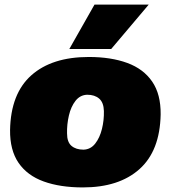

<svg xmlns="http://www.w3.org/2000/svg" viewBox="-20 -810 745 839"><path d="M342 9Q243 9 171 -17Q99 -43 61 -98.5Q23 -154 24 -242Q27 -401 117 -481Q207 -561 368 -561Q465 -561 536 -535Q607 -509 645 -453.5Q683 -398 682 -310Q679 -151 589.5 -71Q500 9 342 9ZM345 -156Q376 -157 396 -182.5Q416 -208 425.5 -246.5Q435 -285 434 -325Q433 -362 413.5 -379Q394 -396 361 -396Q330 -395 310 -369.5Q290 -344 281 -305Q272 -266 273 -227Q273 -189 292.5 -172.5Q312 -156 345 -156ZM283 -596 393 -790H630L466 -596Z"/></svg>

Font: Georama Extended Black
Style: Italic
Weight: 900
Width: 7
Italic angle: -9°
Designer: Jean-Baptiste Levee
Foundry: Production Type
Version: Version 1.000